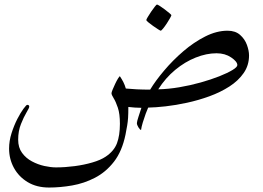

<svg xmlns="http://www.w3.org/2000/svg" viewBox="-20 -488 1174 856"><path d="M1090.3 -240.7Q1090.3 -196.8 1066.4 -162.4Q1042.5 -127.9 1002.7 -102.3Q962.9 -76.7 913.8 -58.8Q864.7 -41 814.2 -30Q763.7 -19 718.3 -13.9Q672.9 -8.8 640.6 -8.3Q636.7 0 629.6 19Q622.6 38.1 616.5 58.3Q610.4 78.6 608.9 91.3Q604.5 91.3 597.4 80.1Q590.3 68.8 590.3 61Q590.3 54.2 597.7 31.5Q605 8.8 610.4 -7.3Q596.7 -7.3 580.1 -8.5Q563.5 -9.8 552.2 -11.2Q552.2 19.5 551 37.4Q549.8 55.2 547.1 71Q544.4 86.9 539.6 111.8Q524.4 186 488.3 232.7Q452.1 279.3 403.6 304.4Q355 329.6 301.5 338.9Q248 348.1 198.7 348.1Q143.6 348.1 103.5 324Q63.5 299.8 42 260.3Q20.5 220.7 20.5 174.3Q20.5 140.1 31.5 105.7Q42.5 71.3 57.1 42.7Q71.8 14.2 84.7 -3.2Q97.7 -20.5 101.1 -20.5Q110.4 -20.5 110.4 -12.7Q110.4 -6.8 98.1 13.4Q85.9 33.7 73.5 64.9Q61 96.2 61 134.8Q61 169.9 78.4 193.6Q95.7 217.3 122.3 231.4Q148.9 245.6 177.7 252Q206.5 258.3 229.5 258.3Q270 258.3 312.5 252.7Q355 247.1 391.8 236.3Q428.7 225.6 451.2 210.4Q488.3 185.5 501.5 150.6Q514.6 115.7 514.6 64Q514.6 19.5 505.4 -7.8Q496.1 -35.2 486.6 -50.3Q477.1 -65.4 477.1 -72.3Q477.1 -76.2 481.9 -88.1Q486.8 -100.1 493.4 -114Q500 -127.9 506.1 -137.9Q512.2 -147.9 514.6 -147.9Q522.9 -135.7 529.8 -122.3Q536.6 -108.9 541 -93.3Q562.5 -91.3 589.6 -89.8Q616.7 -88.4 649.4 -88.4Q673.3 -127.9 711.7 -173.3Q750 -218.8 797.1 -259.3Q844.2 -299.8 895 -325.4Q945.8 -351.1 994.6 -351.1Q1029.3 -351.1 1050.3 -332.5Q1071.3 -314 1080.8 -288.1Q1090.3 -262.2 1090.3 -240.7ZM1038.1 -197.8Q1038.1 -213.4 1010.7 -231.9Q983.4 -250.5 945.3 -250.5Q900.4 -250.5 852.5 -231.4Q804.7 -212.4 761.2 -176.5Q717.8 -140.6 685.5 -89.8Q731 -90.8 780 -99.1Q829.1 -107.4 875 -120.4Q920.9 -133.3 957.8 -147.9Q994.6 -162.6 1016.4 -175.8Q1038.1 -189 1038.1 -197.8ZM744.1 -420.4Q744.1 -418 738 -407Q731.9 -396 723.4 -383.1Q714.8 -370.1 707 -360.6Q699.2 -351.1 696.3 -351.1Q694.8 -351.1 684.8 -357.4Q674.8 -363.8 662.6 -372.3Q650.4 -380.9 641.4 -388.4Q632.3 -396 632.3 -398.4Q632.3 -401.4 638.7 -412.1Q645 -422.9 653.8 -435.8Q662.6 -448.7 670.2 -458.3Q677.7 -467.8 679.7 -467.8Q682.6 -467.8 692.9 -461.2Q703.1 -454.6 714.8 -445.8Q726.6 -437 735.4 -429.4Q744.1 -421.9 744.1 -420.4Z"/></svg>

Font: Scheherazade New Rohingya
Style: Regular
Weight: 400
Designer: SIL International
Foundry: SIL International
Version: Version 3.000 ; LngRng